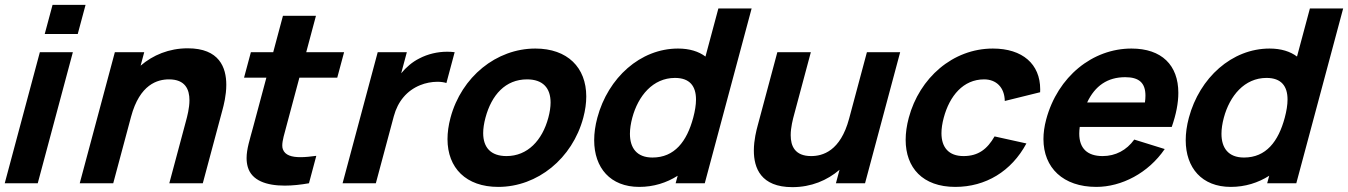

<svg xmlns="http://www.w3.org/2000/svg" viewBox="-38 -755 5554 791"><path d="M146.3 -615H282.3L314.5 -735H178.5ZM-18.5 0H117.5L262.2 -540H126.2Z M735.5 -556C658 -556 592 -528 541.3 -484.5L556.2 -540H435.2L290.5 0H428.5L501.9 -274C537.8 -408 611.2 -428 658.2 -428C725.3 -428 742.5 -386.5 742.5 -342C742.5 -309.6 733.4 -275.6 727.8 -255L659.5 0H797.5L878.7 -303C883.3 -320.2 894.3 -361.4 894.3 -405.5C894.3 -476.8 865.7 -556 735.5 -556Z M1195.4 -435H1351.4L1379.6 -540H1223.6L1263.7 -690H1127.7L1087.6 -540H995.6L967.4 -435H1059.4L1004.2 -229C991.2 -180.3 977.9 -141.1 977.9 -103.9C977.9 -91.5 979.3 -79.3 982.8 -67C999 -11.1 1059.5 9.7 1135.2 9.7C1166.5 9.7 1200.4 6.1 1234.9 0L1265.1 -113C1241.8 -109.8 1219.5 -107.5 1199.9 -107.5C1163.7 -107.5 1136.3 -115.4 1127.4 -140C1125.6 -144.5 1124.9 -149.8 1124.9 -155.8C1124.9 -176.2 1133.7 -204.5 1142.4 -237Z M1689.1 -514C1660.2 -499.5 1635.5 -478 1614.8 -453L1638.1 -540H1518.1L1373.4 0H1510.4L1584.4 -276C1601 -338 1638.8 -382 1692.6 -404C1715.2 -413.4 1741.1 -418.1 1764.1 -418.1C1777.9 -418.1 1790.7 -416.4 1801.1 -413L1835.1 -540C1825.1 -541.3 1814.8 -541.9 1804.4 -541.9C1765.6 -541.9 1725 -532.9 1689.1 -514Z M2014.6 15C2176.6 15 2320 -102 2365 -270C2373.3 -301 2377.3 -330.4 2377.3 -357.6C2377.3 -476.8 2300.1 -555 2167.4 -555C2007.4 -555 1863.3 -439 1818 -270C1809.6 -238.7 1805.6 -209.2 1805.6 -181.8C1805.6 -63 1882.1 15 2014.6 15ZM2048.7 -112C1984.1 -112 1952.6 -147.2 1952.6 -206.7C1952.6 -225.5 1955.8 -246.7 1962 -270C1987.2 -364 2044.3 -428 2133.3 -428C2198.8 -428 2230.3 -392.1 2230.3 -332.7C2230.3 -314 2227.2 -293 2221 -270C2196.1 -177 2135.7 -112 2048.7 -112Z M2921.5 -720 2868.4 -522C2840.5 -543 2802.8 -555 2755.3 -555C2600.3 -555 2467.1 -435 2422.9 -270C2414.1 -237.3 2409.9 -206.2 2409.9 -177.4C2409.9 -63.4 2476.6 15 2595.5 15C2655 15 2708.1 -2 2753.9 -31L2745.5 0H2865.5L3058.5 -720ZM2650 -106C2584.8 -106 2557.2 -146.1 2557.2 -203.8C2557.2 -224 2560.6 -246.4 2566.9 -270C2591 -360 2651.8 -434 2742.8 -434C2803.7 -434 2829.4 -400.1 2829.4 -344.9C2829.4 -323 2825.3 -297.8 2817.9 -270C2791.6 -172 2741 -106 2650 -106Z M3533.5 -540 3460.1 -266C3424.2 -132 3350.8 -112 3303.8 -112C3236.7 -112 3219.5 -153.5 3219.5 -198C3219.5 -230.4 3228.6 -264.4 3234.2 -285L3302.5 -540H3164.5L3083.3 -237C3078.7 -219.8 3067.7 -178.6 3067.7 -134.5C3067.7 -63.2 3096.3 16 3226.5 16C3304 16 3370 -12 3420.7 -55.5L3405.8 0H3525.8L3670.5 -540Z M3897.6 15C4022.6 15 4128.8 -49 4190.6 -164L4059.4 -193C4029.4 -141 3992.7 -112 3931.7 -112C3869.9 -112 3840.6 -148.3 3840.6 -206.3C3840.6 -225.3 3843.8 -246.8 3850 -270C3874.1 -360 3930.3 -428 4016.3 -428C4066.3 -428 4100.5 -395 4101.5 -339L4247.1 -375C4247.3 -379 4247.4 -383 4247.4 -387C4247.4 -490.9 4174.7 -555 4052.4 -555C3887.4 -555 3749.9 -434 3706 -270C3697.4 -237.9 3693.1 -207.3 3693.1 -178.9C3693.1 -64.1 3762.9 15 3897.6 15Z M4410.3 -232H4789.3C4807.6 -284 4816.5 -331.1 4816.5 -372.3C4816.5 -486.4 4748.3 -555 4623.4 -555C4463.4 -555 4319.6 -440 4272.1 -263C4264.5 -234.5 4260.8 -207.4 4260.8 -182.1C4260.8 -63.8 4341.8 15 4478.6 15C4582.6 15 4692.9 -42 4760.4 -141L4634.9 -180C4603.1 -136 4557.7 -112 4504.7 -112C4440.4 -112 4408.3 -144.8 4408.3 -204.5C4408.3 -213.1 4409 -222.3 4410.3 -232ZM4597.7 -437C4654.1 -437 4681 -414 4681 -361.1C4681 -352.6 4680.3 -343.2 4678.9 -333H4440.9C4473.2 -401.5 4524.7 -437 4597.7 -437Z M5358.5 -720 5305.4 -522C5277.5 -543 5239.8 -555 5192.3 -555C5037.3 -555 4904.1 -435 4859.9 -270C4851.1 -237.3 4846.9 -206.2 4846.9 -177.4C4846.9 -63.4 4913.6 15 5032.5 15C5092 15 5145.1 -2 5190.9 -31L5182.5 0H5302.5L5495.5 -720ZM5087 -106C5021.8 -106 4994.2 -146.1 4994.2 -203.8C4994.2 -224 4997.6 -246.4 5003.9 -270C5028 -360 5088.8 -434 5179.8 -434C5240.7 -434 5266.4 -400.1 5266.4 -344.9C5266.4 -323 5262.3 -297.8 5254.9 -270C5228.6 -172 5178 -106 5087 -106Z"/></svg>

Font: Manrope
Style: ExtraBoldItalic
Weight: 800
Italic angle: -15°
Designer: Mikhail Sharanda
Foundry: Mikhail Sharanda
Version: Version 4.502;hotconv 1.0.109;makeotfexe 2.5.65596